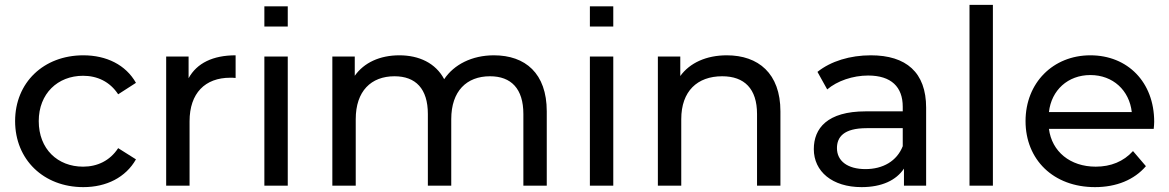

<svg xmlns="http://www.w3.org/2000/svg" viewBox="-20 -762 4799 788"><path d="M322 6C417 6 496 -34 538 -108L465 -154C431 -102 379 -78 321 -78C217 -78 139 -150 139 -265C139 -378 217 -451 321 -451C379 -451 431 -427 465 -375L538 -422C496 -496 417 -535 322 -535C159 -535 42 -423 42 -265C42 -107 159 6 322 6Z M754 -441V-530H662V0H758V-264C758 -380 822 -443 925 -443C932 -443 939 -443 947 -442V-535C854 -535 788 -503 754 -441Z M1065 -736V-653H1161V-736ZM1065 0H1161V-530H1065Z M2007 -535C1917 -535 1843 -497 1803 -437C1768 -503 1700 -535 1619 -535C1539 -535 1474 -505 1436 -451V-530H1344V0H1440V-273C1440 -388 1503 -449 1599 -449C1686 -449 1736 -398 1736 -294V0H1832V-273C1832 -388 1895 -449 1991 -449C2078 -449 2128 -398 2128 -294V0H2224V-305C2224 -461 2136 -535 2007 -535Z M2401 -736V-653H2497V-736ZM2401 0H2497V-530H2401Z M2963 -535C2879 -535 2811 -504 2772 -450V-530H2680V0H2776V-273C2776 -388 2842 -449 2944 -449C3035 -449 3087 -398 3087 -294V0H3183V-305C3183 -461 3092 -535 2963 -535Z M3554 -535C3469 -535 3390 -511 3335 -467L3375 -395C3416 -430 3480 -452 3543 -452C3638 -452 3685 -405 3685 -324V-305H3533C3375 -305 3320 -235 3320 -150C3320 -58 3396 6 3516 6C3599 6 3658 -22 3690 -70V0H3781V-320C3781 -465 3699 -535 3554 -535ZM3532 -68C3459 -68 3415 -101 3415 -154C3415 -199 3442 -236 3537 -236H3685V-162C3661 -101 3604 -68 3532 -68Z M3959 0H4055V-742H3959Z M4717 -262C4717 -425 4608 -535 4455 -535C4302 -535 4189 -422 4189 -265C4189 -107 4303 6 4474 6C4562 6 4635 -24 4683 -80L4630 -142C4591 -99 4539 -78 4477 -78C4372 -78 4297 -140 4285 -233H4715C4716 -242 4717 -254 4717 -262ZM4455 -454C4548 -454 4615 -391 4625 -302H4285C4295 -392 4363 -454 4455 -454Z"/></svg>

Font: AWKNG-Font Medium
Style: Regular
Weight: 500
Designer: Awakening Church
Foundry: Awakening Church
Version: Version 1.700;PS 001.700;hotconv 1.0.88;makeotf.lib2.5.64775